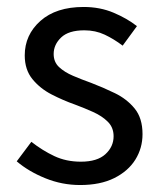

<svg xmlns="http://www.w3.org/2000/svg" viewBox="-20 -519 461 551"><path d="M210 12Q158 12 110 -7.5Q62 -27 28 -56L70 -112Q102 -87 136 -71Q170 -55 212 -55Q259 -55 282.5 -76.5Q306 -98 306 -128Q306 -153 289.5 -169.5Q273 -186 247.5 -197.5Q222 -209 195 -219Q161 -231 128 -248Q95 -265 73 -292Q51 -319 51 -360Q51 -419 96 -459Q141 -499 220 -499Q267 -499 306 -482.5Q345 -466 373 -444L332 -388Q307 -407 280.5 -419.5Q254 -432 222 -432Q177 -432 155.5 -411.5Q134 -391 134 -364Q134 -341 149.5 -326.5Q165 -312 189.5 -301.5Q214 -291 242 -281Q276 -268 310 -251.5Q344 -235 366.5 -207.5Q389 -180 389 -134Q389 -94 368.5 -61Q348 -28 308 -8Q268 12 210 12Z"/></svg>

Font: Assistant Medium
Style: Regular
Weight: 500
Designer: Hebrew By Ben Nathan, Latin by Paul Hunt
Version: Version 3.000